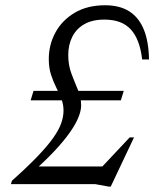

<svg xmlns="http://www.w3.org/2000/svg" viewBox="-20 -700 590 730"><path d="M450.5 -354.5 439.5 -318.5H96.5L107.5 -354.5ZM102.5 -67H389L363.5 -61L473 -177.5H489.5L401 9.5H393.5L341.5 0H21.5L25.5 -13Q85 -66 123.2 -106Q161.5 -146 183 -176.8Q204.5 -207.5 213 -232.2Q221.5 -257 221.5 -279.5Q221.5 -303.5 213 -324.8Q204.5 -346 193.5 -368Q182.5 -390 174 -416Q165.5 -442 165.5 -475.5Q165.5 -530 190.8 -576.5Q216 -623 264 -651.5Q312 -680 379.5 -680Q435.5 -680 472 -656.5Q508.5 -633 527 -587.2Q545.5 -541.5 546.5 -474H520.5Q511.5 -551 477.2 -588.2Q443 -625.5 377 -625.5Q331 -625.5 300.5 -608Q270 -590.5 254.8 -560Q239.5 -529.5 239.5 -490.5Q239.5 -451.5 251.8 -419.5Q264 -387.5 276.2 -358.5Q288.5 -329.5 288.5 -299Q288.5 -279 277.8 -252.8Q267 -226.5 244.2 -194.5Q221.5 -162.5 185.8 -124.5Q150 -86.5 100 -42.5Z"/></svg>

Font: Newsreader 16pt
Style: Italic
Weight: 400
Italic angle: -17°
Designer: Hugues Gentile
Foundry: Production Type
Version: Version 1.003